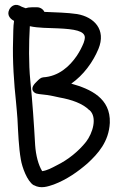

<svg xmlns="http://www.w3.org/2000/svg" viewBox="-20 -716 490 792"><path d="M38 -630C34 -606 35 -577 34 -550C31 -465 38 -370 46 -296C48 -270 51 -246 52 -226C55 -169 57 -109 66 -58C71 -27 92 32 119 48H120C149 64 178 53 202 45C255 25 302 -8 342 -43C384 -82 429 -131 433 -209C437 -311 353 -349 274 -371C324 -406 363 -459 386 -514C419 -594 368 -646 298 -658C258 -664 208 -665 163 -667C158 -678 146 -686 133 -686H122C114 -686 106 -686 98 -685H97L86 -682L70 -688L60 -693C37 -703 22 -685 18 -676C6 -651 27 -635 38 -630ZM349 -262C383 -232 362 -166 335 -131C304 -92 261 -57 214 -34C193 -23 175 -13 154 -10C138 -36 128 -75 125 -117C120 -207 114 -294 105 -384C98 -453 99 -540 103 -607V-608C138 -600 179 -601 220 -599C286 -596 331 -589 330 -560C330 -555 328 -548 325 -539C318 -522 309 -504 297 -486C267 -442 222 -401 158 -397C148 -396 141 -389 132 -380C124 -372 103 -353 120 -336C126 -330 134 -329 141 -328C147 -327 160 -326 175 -324C190 -322 206 -318 225 -314C276 -305 321 -289 348 -262Z"/></svg>

Font: Stray Cat
Style: ExBd
Weight: 800
Version: Version 1.0